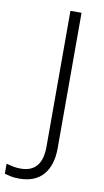

<svg xmlns="http://www.w3.org/2000/svg" viewBox="-186 -760 537 988"><g transform="rotate(10 82.0 -266.0)"><path d="M-12 182Q-38 182 -56 178Q-74 174 -88 170V118Q-73 122 -54 126Q-35 130 -13 130Q99 130 99 -4V-714H157V-6Q157 82 114.5 132Q72 182 -12 182Z"/></g></svg>

Font: BC Sans Light
Style: Regular
Weight: 300
Designer: Monotype Design Team
Foundry: Monotype Imaging Inc.
Version: Version 2.000;GOOG;noto-source:20170915:90ef993387c0